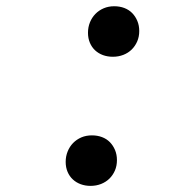

<svg xmlns="http://www.w3.org/2000/svg" viewBox="-20 -588 627 618"><path d="M191.4 -66.9Q191.4 -85 197.8 -100.6Q204.1 -116.2 215.3 -127.7Q226.6 -139.2 241.9 -145.8Q257.3 -152.3 275.9 -152.3Q293.5 -152.3 308.3 -146.7Q323.2 -141.1 333.7 -130.4Q344.2 -119.6 350.3 -105Q356.4 -90.3 356.4 -72.8Q356.4 -54.2 349.9 -39.1Q343.3 -23.9 332 -12.9Q320.8 -2 305.2 4.2Q289.6 10.3 271.5 10.3Q254.4 10.3 239.7 4.9Q225.1 -0.5 214.4 -10.5Q203.6 -20.5 197.5 -34.9Q191.4 -49.3 191.4 -66.9ZM263.2 -482.4Q263.2 -500.5 269.5 -516.1Q275.9 -531.7 287.1 -543.2Q298.3 -554.7 313.7 -561.3Q329.1 -567.9 347.7 -567.9Q365.2 -567.9 380.1 -562.3Q395 -556.6 405.5 -545.9Q416 -535.2 422.1 -520.5Q428.2 -505.9 428.2 -488.3Q428.2 -469.7 421.6 -454.6Q415 -439.5 403.8 -428.5Q392.6 -417.5 377 -411.4Q361.3 -405.3 343.3 -405.3Q326.2 -405.3 311.5 -410.6Q296.9 -416 286.1 -426Q275.4 -436 269.3 -450.4Q263.2 -464.8 263.2 -482.4Z"/></svg>

Font: Roboto Mono Medium
Style: Italic
Weight: 500
Designer: Google
Version: Version 2.000985; 2015; ttfautohint (v1.3)